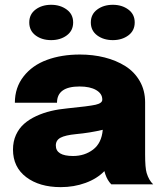

<svg xmlns="http://www.w3.org/2000/svg" viewBox="-20 -769 674 801"><path d="M193.4 -749Q231.4 -749 258.3 -729.2Q285.2 -709.5 285.2 -675.3Q285.2 -641.1 258.5 -621.3Q231.9 -601.6 193.4 -601.6Q154.8 -601.6 128.4 -621.3Q102.1 -641.1 102.1 -675.3Q102.1 -709.5 128.4 -729.2Q154.8 -749 193.4 -749ZM450.7 -601.6Q412.1 -601.6 385.5 -621.3Q358.9 -641.1 358.9 -675.3Q358.9 -709.5 385.5 -729.2Q412.1 -749 450.7 -749Q488.8 -749 515.4 -729.2Q542 -709.5 542 -675.3Q542 -641.1 515.4 -621.3Q488.8 -601.6 450.7 -601.6ZM233.4 11.7Q144.5 11.7 89.4 -30Q34.2 -71.8 34.2 -145Q34.2 -178.7 46.6 -206.1Q59.1 -233.4 80.3 -252.2Q101.6 -271 131.1 -284.7Q160.6 -298.3 192.6 -305.9Q224.6 -313.5 261.2 -316.9Q350.6 -325.7 378.7 -332Q406.7 -338.4 406.7 -353V-354Q406.7 -378.4 381.1 -393.3Q355.5 -408.2 312 -408.2Q217.8 -408.2 217.8 -340.3H42Q42 -403.8 78.4 -450.2Q114.7 -496.6 175.5 -519Q236.3 -541.5 313.5 -541.5Q368.2 -541.5 416.5 -529.3Q464.8 -517.1 502.9 -493.2Q541 -469.2 563.2 -430.4Q585.4 -391.6 585.4 -342.3V-124.5Q585.4 -68.8 591.8 -47.4Q601.1 -16.6 619.1 0H444.3Q428.2 -16.1 419.4 -42Q416.5 -50.8 415.5 -55.2Q384.8 -23.4 336.7 -5.9Q288.6 11.7 233.4 11.7ZM284.7 -118.2Q333 -118.2 368.4 -145Q403.8 -171.9 408.7 -227.5Q355 -214.8 297.4 -209.5Q252.4 -205.1 232.7 -194.6Q212.9 -184.1 212.9 -162.1Q212.9 -118.2 284.7 -118.2Z"/></svg>

Font: Epilogue ExtraBold
Style: Regular
Weight: 800
Designer: Tyler Finck
Foundry: Etcetera Type Co
Version: Version 2.112